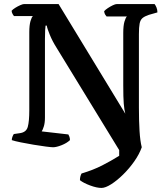

<svg xmlns="http://www.w3.org/2000/svg" viewBox="-20 -724 816 944"><path d="M479 200Q456 200 423.5 188Q391 176 373 162Q373 151 375.5 142.5Q378 134 381 129Q438 112 482 89.5Q526 67 566 42V14L257 -491Q238 -521 225 -552.5Q212 -584 210 -598H204Q203 -592 202 -576Q201 -560 201 -532V-146Q201 -120 195.5 -102.5Q190 -85 185 -78L316 -63Q318 -60 321 -52.5Q324 -45 324 -35Q308 -20 282.5 -10Q257 0 241 0Q232 0 205 -3.5Q178 -7 145 -12.5Q112 -18 82.5 -24Q53 -30 38 -35Q38 -44 41.5 -52.5Q45 -61 48 -65L76 -69Q109 -73 116.5 -100Q124 -127 124 -182V-566Q124 -600 130 -620.5Q136 -641 142 -645H49Q46 -648 42 -655Q38 -662 37 -671Q43 -678 55 -685.5Q67 -693 79.5 -698.5Q92 -704 98 -704H268L596 -165Q591 -184 588.5 -214Q586 -244 586 -306V-562Q586 -598 592 -618Q598 -638 604 -643H504Q501 -646 497 -652.5Q493 -659 492 -669Q498 -676 510 -684Q522 -692 534.5 -698Q547 -704 554 -704H740Q745 -698 749.5 -687Q754 -676 754 -663L712 -651Q691 -644 680.5 -635Q670 -626 666.5 -608Q663 -590 663 -556V-195Q663 -131 666 -81Q669 -31 677 0Q665 34 640.5 69Q616 104 585.5 134Q555 164 526.5 182Q498 200 479 200Z"/></svg>

Font: Texturina 72pt
Style: Bold
Weight: 700
Designer: Guillermo Torres Carreño
Foundry: Omnibus-Type
Version: Version 1.002; ttfautohint (v1.8.3)